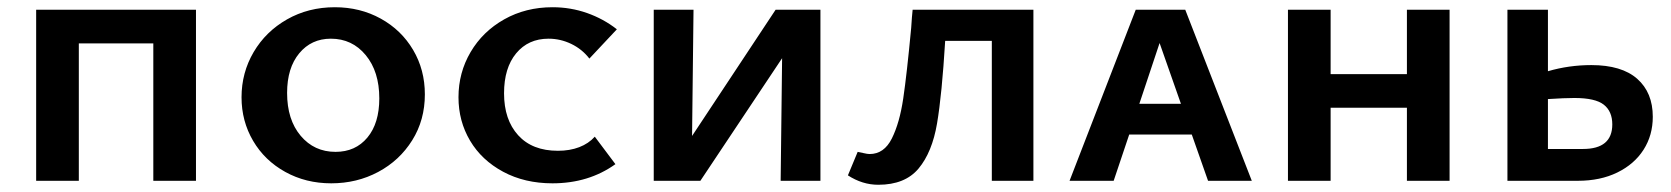

<svg xmlns="http://www.w3.org/2000/svg" viewBox="-20 -500 4621 531"><path d="M522 0H404V-380H198V0H80V-473H522Z M648 -231Q648 -299 681.5 -356Q715 -413 774 -446.5Q833 -480 906 -480Q976 -480 1033 -448.5Q1090 -417 1122.5 -362Q1155 -307 1155 -239Q1155 -168 1120 -112Q1085 -56 1026 -24.5Q967 7 896 7Q826 7 769 -24.5Q712 -56 680 -110.5Q648 -165 648 -231ZM1029 -228Q1029 -302 991.5 -347.5Q954 -393 895 -393Q841 -393 807.5 -352.5Q774 -312 774 -243Q774 -169 811.5 -124.5Q849 -80 908 -80Q963 -80 996 -119.5Q1029 -159 1029 -228Z M1248 -231Q1248 -299 1281.5 -356Q1315 -413 1374.5 -446.5Q1434 -480 1508 -480Q1558 -480 1603.5 -464Q1649 -448 1686 -419L1610 -338Q1590 -364 1560 -378.5Q1530 -393 1497 -393Q1441 -393 1407.5 -352.5Q1374 -312 1374 -242Q1374 -169 1413 -126Q1452 -83 1523 -83Q1556 -83 1582 -93Q1608 -103 1625 -122L1682 -46Q1608 7 1508 7Q1431 7 1371.5 -25Q1312 -57 1280 -111Q1248 -165 1248 -231Z M2249 0H2139L2143 -339L1917 0H1788V-473H1898L1894 -124L2125 -473H2249Z M2838 0H2723V-387H2594Q2585 -238 2571.5 -158.5Q2558 -79 2520.5 -34Q2483 11 2409 11Q2365 11 2325 -15L2352 -80Q2358 -79 2368.5 -76.5Q2379 -74 2385 -74Q2425 -74 2446.5 -117Q2468 -160 2478 -227.5Q2488 -295 2500 -423Q2502 -455 2504 -473H2838Z M3276 -128H3103L3060 0H2938L3121 -473H3258L3442 0H3321ZM3246 -213 3187 -381 3131 -213Z M3989 -473V0H3871V-202H3660V0H3542V-473H3660V-295H3871V-473Z M4551 -177Q4551 -126 4525.5 -86Q4500 -46 4453 -23Q4406 0 4344 0H4149V-473H4261V-303Q4319 -320 4381 -320Q4465 -320 4508 -282Q4551 -244 4551 -177ZM4439 -156Q4439 -192 4415.5 -210.5Q4392 -229 4334 -229Q4307 -229 4261 -226V-88H4358Q4439 -88 4439 -156Z"/></svg>

Font: Ysabeau SC
Style: Bold
Weight: 700
Designer: Christian Thalmann (Catharsis Fonts)
Version: Version 0.003